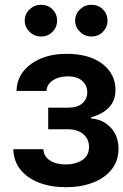

<svg xmlns="http://www.w3.org/2000/svg" viewBox="-20 -780 520 811"><path d="M36.1 -149.9H163.1Q165 -119.1 190.7 -102.3Q216.3 -85.4 257.3 -85.4Q298.8 -85.4 327.4 -103.8Q356 -122.1 356 -159.7Q356 -192.9 331.8 -213.4Q307.6 -233.9 267.6 -233.9H183.6V-325.2H267.6Q307.1 -325.2 327.9 -343.5Q348.6 -361.8 348.6 -389.6Q348.6 -419.9 326.9 -438.7Q305.2 -457.5 266.6 -457.5Q228.5 -457.5 203.1 -440.4Q177.7 -423.3 176.3 -396H49.8Q50.8 -443.4 78.6 -478.5Q106.4 -513.7 153.8 -533.2Q201.2 -552.7 260.7 -552.7Q356.4 -552.7 412.1 -510.5Q467.8 -468.3 467.8 -399.4Q467.8 -355 440.2 -326.2Q412.6 -297.4 365.2 -284.7V-279.3Q414.1 -276.4 447.3 -241.5Q480.5 -206.5 480.5 -151.4Q480.5 -101.1 451.9 -64.7Q423.3 -28.3 373 -8.8Q322.8 10.7 257.8 10.7Q194.8 10.7 145.3 -8.3Q95.7 -27.3 66.7 -63.2Q37.6 -99.1 36.1 -149.9ZM153.3 -626Q125.5 -625.5 105 -645.5Q84.5 -665.5 84.5 -692.4Q84.5 -721.2 105 -740.5Q125.5 -759.8 153.3 -759.8Q182.1 -759.8 201.7 -740.5Q221.2 -721.2 221.2 -692.4Q221.2 -665.5 201.7 -645.5Q182.1 -625.5 153.3 -626ZM366.2 -626Q338.4 -625.5 317.9 -645.5Q297.4 -665.5 297.4 -692.4Q297.4 -721.2 317.9 -740.5Q338.4 -759.8 366.2 -759.8Q395 -759.8 414.6 -740.5Q434.1 -721.2 434.1 -692.4Q434.1 -665.5 414.6 -645.5Q395 -625.5 366.2 -626Z"/></svg>

Font: Inter Tight SemiBold
Style: Regular
Weight: 600
Designer: Rasmus Andersson
Foundry: rsms
Version: Version 3.004; ttfautohint (v1.8.4.7-5d5b)